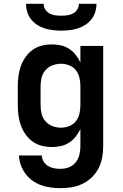

<svg xmlns="http://www.w3.org/2000/svg" viewBox="-20 -760 640 1003"><path d="M296 223Q271 223 245 219.5Q219 216 195 207.5Q171 199 149.5 183.5Q128 168 113 147.5Q98 127 89 102.5Q80 78 79 52H198Q199 69 208 84Q217 99 231.5 107.5Q246 116 262.5 119Q279 122 296 122Q319 122 340 114Q361 106 375 88.5Q389 71 394.5 49Q400 27 400 5V-86Q390 -65 375.5 -46.5Q361 -28 341 -15Q321 -2 298 3Q275 8 251 8Q224 8 198 1.5Q172 -5 150.5 -20.5Q129 -36 113.5 -58Q98 -80 89 -105Q80 -130 76.5 -156.5Q73 -183 73 -210V-310Q73 -337 76.5 -363.5Q80 -390 89 -415Q98 -440 113.5 -462Q129 -484 150.5 -499.5Q172 -515 198 -521.5Q224 -528 251 -528Q275 -528 298 -523Q321 -518 341 -505Q361 -492 375.5 -473.5Q390 -455 400 -434V-520H519V5Q519 35 513.5 64Q508 93 494.5 119.5Q481 146 459.5 166.5Q438 187 411.5 200Q385 213 355.5 218Q326 223 296 223ZM299 -93Q321 -93 342 -101.5Q363 -110 376.5 -127Q390 -144 395 -166Q400 -188 400 -210V-310Q400 -332 395 -354Q390 -376 376.5 -393Q363 -410 342 -418.5Q321 -427 299 -427Q277 -427 255 -419Q233 -411 218 -394Q203 -377 197.5 -355Q192 -333 192 -310V-210Q192 -187 197.5 -165Q203 -143 218 -126Q233 -109 255 -101Q277 -93 299 -93ZM300 -600Q278 -600 256.5 -602.5Q235 -605 214 -611.5Q193 -618 174.5 -630Q156 -642 142.5 -659Q129 -676 122.5 -697Q116 -718 116 -740H208Q208 -724 216.5 -710.5Q225 -697 239 -689.5Q253 -682 268.5 -680Q284 -678 300 -678Q316 -678 331.5 -680Q347 -682 361 -689.5Q375 -697 383.5 -710.5Q392 -724 392 -740H484Q484 -718 477.5 -697Q471 -676 457.5 -659Q444 -642 425.5 -630Q407 -618 386 -611.5Q365 -605 343.5 -602.5Q322 -600 300 -600Z"/></svg>

Font: Iosevka Fixed Extended
Style: Bold
Weight: 700
Width: 7
Monospace: yes
Designer: Belleve Invis
Foundry: Belleve Invis
Version: Version 24.1.1; ttfautohint (v1.8.4)